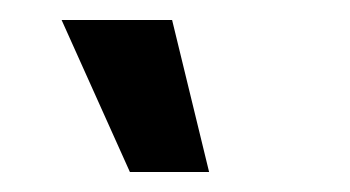

<svg xmlns="http://www.w3.org/2000/svg" viewBox="-20 -777 350 192"><path d="M109.9 -605 41.6 -757H152.1L189.1 -605Z"/></svg>

Font: Stick No Bills ExtraLight
Style: Regular
Weight: 200
Designer: Kosala Senevirathne, Siva Puranthara, Lasantha Premarathna, Tharique Azeez
Foundry: mooniak
Version: Version 2.000